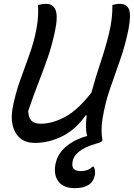

<svg xmlns="http://www.w3.org/2000/svg" viewBox="-20 -729 698 1001"><path d="M163 16Q113 16 84 -9.5Q55 -35 46 -75.5Q37 -116 45 -162Q58 -233 82.5 -303Q107 -373 132 -441Q157 -509 169 -573Q177 -615 178.5 -646.5Q180 -678 178 -703Q202 -709 220 -709Q258 -709 270.5 -674.5Q283 -640 265 -559Q250 -489 228 -426Q206 -363 180 -296.5Q154 -230 127 -150Q129 -115 144 -99.5Q159 -84 194 -84Q253 -84 320 -120Q387 -156 457 -247Q477 -322 503 -399.5Q529 -477 548 -553.5Q567 -630 566 -703Q577 -706 585.5 -707.5Q594 -709 604 -709Q641 -709 652.5 -680Q664 -651 650 -577Q633 -492 606 -416Q579 -340 553 -264.5Q527 -189 514 -107Q505 -49 514 2Q512 7 506.5 11Q501 15 481 20Q366 53 358 117Q354 142 366 152.5Q378 163 399 163Q419 163 434 158Q449 153 462 140H468Q479 155 474 185Q461 252 369 252Q316 252 289 222.5Q262 193 267 141Q274 79 321 38Q368 -3 435 -20Q423 -54 432 -127L427 -128Q373 -52 303.5 -18Q234 16 163 16Z"/></svg>

Font: Recursive Sn Csl St
Style: Italic
Weight: 400
Italic angle: -15°
Version: Version 1.079;hotconv 1.0.112;makeotfexe 2.5.65598; ttfautoh